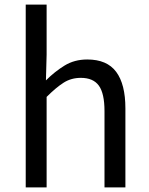

<svg xmlns="http://www.w3.org/2000/svg" viewBox="-20 -816 647 836"><path d="M92 -796H183V-578L180 -466Q218 -504 261 -530.5Q304 -557 360 -557Q446 -557 486 -503Q526 -449 526 -344V0H435V-332Q435 -409 410.5 -443Q386 -477 332 -477Q290 -477 257 -456Q224 -435 183 -394V0H92Z"/></svg>

Font: SpoqaHanSans-Regular
Style: Regular
Weight: 400
Designer: [Spoqa Han Sans] Dong-huui Kim \uAE40 \uB3D9 \uD718  Younghwa Kang \uAC15 \uC601 \uD654  [Noto Sans] Ryoko NISHIZUKA \u8
Foundry: Spoqa (http://www.spoqa-han-sans.com)
Version: Version 2.000